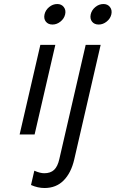

<svg xmlns="http://www.w3.org/2000/svg" viewBox="-20 -675 580 964"><path d="M182.6 -449.7H257.8L153.8 0H78.6ZM203.6 -603Q208.5 -624.5 226.8 -639.6Q245.1 -654.8 267.6 -654.8Q288.6 -654.8 300.3 -639.6Q312 -624.5 307.1 -603Q302.2 -581.5 283.7 -566.7Q265.1 -551.8 243.7 -551.8Q221.7 -551.8 210.2 -566.4Q198.7 -581.1 203.6 -603ZM135.7 253.9 152.3 182.1Q181.6 194.8 202.1 194.8Q233.4 194.8 251.5 178Q269.5 161.1 277.8 124L410.2 -449.7H485.4L352.5 126.5Q336.9 193.4 299.3 231.2Q261.7 269 203.6 269Q169.9 269 135.7 253.9ZM435.5 -603Q440.4 -624.5 458.7 -639.6Q477.1 -654.8 499.5 -654.8Q520.5 -654.8 532.2 -639.6Q543.9 -624.5 539.1 -603Q534.2 -581.5 515.6 -566.7Q497.1 -551.8 475.6 -551.8Q453.6 -551.8 442.1 -566.4Q430.7 -581.1 435.5 -603Z"/></svg>

Font: Glacial Indifference
Style: Italic
Weight: 400
Designer: Alfredo Marco Pradil
Foundry: Alfredo Marco Pradil
Version: Version 1.312